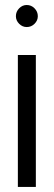

<svg xmlns="http://www.w3.org/2000/svg" viewBox="-20 -741 213 761"><path d="M50.8 0V-522.9H122.1V0ZM43 -676.8Q43 -694.8 55.9 -708Q68.8 -721.2 85.9 -721.2Q104 -721.2 116.9 -708Q129.9 -694.8 129.9 -676.8Q129.9 -659.7 116.9 -646.7Q104 -633.8 85.9 -633.8Q68.8 -633.8 55.9 -646.7Q43 -659.7 43 -676.8Z"/></svg>

Font: Lumene Sans Condensed
Style: Regular
Weight: 400
Width: 3
Designer: Deni Anggara
Version: Version 1.003;Glyphs 3.1.2 (3151)